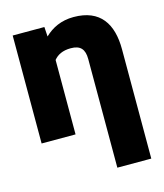

<svg xmlns="http://www.w3.org/2000/svg" viewBox="-111 -621 773 907"><g transform="rotate(-15 275.5 -167.5)"><path d="M34 0H200V-364C217 -385 243 -399 283 -399C330 -399 350 -377 350 -328V203H516V-332C516 -456 464 -538 334 -538C273 -538 227 -515 192 -481L189 -528H34Z"/></g></svg>

Font: Asimov Pro
Style: Ult
Weight: 900
Designer: Google
Version: Version 2.000980; 2014